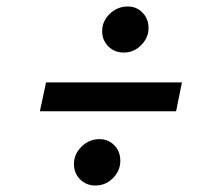

<svg xmlns="http://www.w3.org/2000/svg" viewBox="-20 -656 640 592"><path d="M361 -494Q333 -494 314 -513Q295 -532 295 -560Q295 -591 318.5 -613.5Q342 -636 374 -636Q401 -636 419.5 -617Q438 -598 438 -569Q438 -540 415.5 -517Q393 -494 361 -494ZM103 -313 122 -402H541L523 -313ZM274 -84Q246 -84 227 -103Q208 -122 208 -150Q208 -181 231.5 -204Q255 -227 287 -227Q314 -227 332.5 -208Q351 -189 351 -160Q351 -130 328.5 -107Q306 -84 274 -84Z"/></svg>

Font: Red Hat Mono Medium
Style: Italic
Weight: 500
Italic angle: -12°
Monospace: yes
Designer: Pentagram, MCKL
Foundry: Pentagram, MCKL
Version: Version 1.023; ttfautohint (v1.8.3)